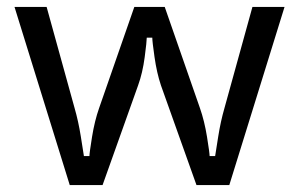

<svg xmlns="http://www.w3.org/2000/svg" viewBox="-20 -536 866 556"><path d="M421 -427H405Q405 -416 399 -370.5Q393 -325 380 -289L277 0H182L22 -516H115L196 -223Q207 -185 214 -141Q221 -97 223 -84H239Q239 -93 246.5 -139.5Q254 -186 267 -223L369 -516H457L559 -223Q572 -186 579.5 -139.5Q587 -93 587 -84H603Q605 -97 612 -141Q619 -185 630 -223L711 -516H804L644 0H549L446 -289Q434 -325 427.5 -370.5Q421 -416 421 -427Z"/></svg>

Font: Voces
Style: Regular
Weight: 400
Designer: Ana Paula Megda, Pablo Ugerman
Foundry: Ana Paula Megda, Pablo Ugerman
Version: Version 1.100